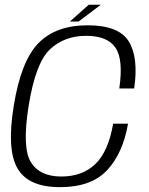

<svg xmlns="http://www.w3.org/2000/svg" viewBox="-20 -787 632 812"><path d="M234 4.5Q366 4.5 433 -67.2Q500 -139 521.5 -264H458.5Q438.5 -147 383.8 -93.8Q329 -40.5 239 -40.5Q147.5 -40.5 110.2 -101.8Q73 -163 101 -338.5Q130 -520.5 191 -578Q252 -635.5 344 -635.5Q434 -635.5 468.2 -585.5Q502.5 -535.5 484.5 -413H547.5Q566.5 -544 524.5 -612Q482.5 -680 350.5 -680Q216.5 -680 142.5 -604.5Q68.5 -529 38 -338.5Q8 -154 54 -74.8Q100 4.5 234 4.5ZM275.5 -696H312.5L406.5 -767H355.5Z"/></svg>

Font: Anybody UltraCondensed Thin Light
Style: Italic
Weight: 300
Italic angle: -10°
Version: Version 1.111